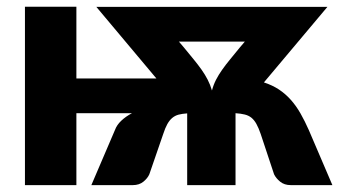

<svg xmlns="http://www.w3.org/2000/svg" viewBox="-20 -538 986 558"><path d="M514.5 -400Q530 -381 542.8 -365.5Q555.5 -350 565.8 -335.5Q576 -321 583.5 -306.5Q591 -292 596 -275Q600.5 -292 608 -306.5Q615.5 -321 625.8 -335.5Q636 -350 648.8 -365.5Q661.5 -381 677 -400L691.5 -417H500ZM946 0H825Q806.5 0 794.2 -10Q782 -20 776.5 -31.5L737.5 -149Q731.5 -166.5 725.2 -177.8Q719 -189 710.8 -195.8Q702.5 -202.5 691.2 -205.2Q680 -208 664.5 -209V0H524V-208.5Q509.5 -207.5 499 -204.8Q488.5 -202 480.5 -195.2Q472.5 -188.5 466.2 -177.2Q460 -166 454.5 -149L414 -31.5Q409 -20 396.8 -10Q384.5 0 366 0H245.5L314 -160Q319.5 -175 332.5 -187.2Q345.5 -199.5 363.5 -209H202V0H52.5V-518.5H202V-310H434.5L260 -518H931.5L747 -298.5Q771.5 -290.5 790.8 -277.8Q810 -265 825.5 -247.5Q841 -230 853.5 -208Q866 -186 877.5 -160Z"/></svg>

Font: Lato ExtraBold
Style: Regular
Weight: 800
Designer: Lukasz Dziedzic with Adam Twardoch and Botio Nikoltchev
Foundry: tyPoland Lukasz Dziedzic
Version: Version 2.015; 2015-08-06; http://www.latofonts.com/